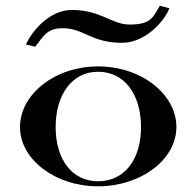

<svg xmlns="http://www.w3.org/2000/svg" viewBox="-20 -648 689 677"><path d="M325.7 -8.9C233.7 -8.9 176.2 -86.1 176.2 -200C176.2 -313.9 233.7 -395 325.7 -395C419.8 -395 477.2 -313.9 477.2 -200C477.2 -86.1 419.8 -8.9 325.7 -8.9ZM325.7 8.9C478.2 8.9 602 -86.1 602 -200C602 -315.8 478.2 -413.9 325.7 -413.9C174.3 -413.9 50.5 -315.8 50.5 -200C50.5 -86.1 174.3 8.9 325.7 8.9ZM104 -483.2C136.6 -525.7 148.5 -548.5 202 -548.5C275.2 -548.5 302 -497 409.9 -497C492.1 -497 559.4 -572.3 577.2 -618.8L543.6 -627.7C518.8 -587.1 513.9 -561.4 436.6 -561.4C375.2 -561.4 334.7 -612.9 233.7 -612.9C152.5 -612.9 91.1 -535.6 71.3 -491.1Z"/></svg>

Font: Biblismive
Style: Regular
Weight: 400
Designer: Susan Drake
Foundry: Susan Drake
Version: Version 1.0; ttfautohint (v1.8.4.7-5d5b)